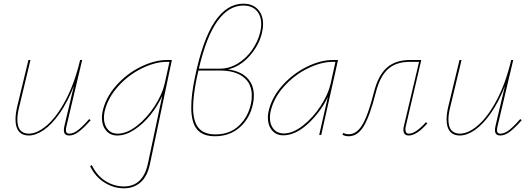

<svg xmlns="http://www.w3.org/2000/svg" viewBox="-20 -731 2875 1040"><path d="M471 -80Q435 -39 407.5 -18Q380 3 355 3Q326 3 326 -26Q326 -36 329 -49L380 -265Q346 -178 303.5 -117.5Q261 -57 217.5 -27Q174 3 135 3Q101 3 82.5 -19Q64 -41 64 -84Q64 -114 73 -153L134 -406H145L84 -152Q74 -113 74 -83Q74 -44 90 -25.5Q106 -7 136 -7Q182 -7 235 -53Q288 -99 336 -189.5Q384 -280 414 -406H425L340 -47Q337 -35 337 -26Q337 -7 355 -7Q378 -7 403 -26.5Q428 -46 463 -86Z M911 -406 792 158Q778 225 741 257Q704 289 651 289Q597 289 547 258.5Q497 228 468 169L477 163Q505 221 552 250Q599 279 651 279Q754 279 781 156L859 -212Q834 -157 794.5 -108Q755 -59 707.5 -28Q660 3 615 3Q577 3 554.5 -24Q532 -51 532 -93Q532 -108 535 -124Q551 -201 608 -266Q665 -331 741 -368.5Q817 -406 884 -406ZM872 -278 898 -396H883Q820 -396 747 -360Q674 -324 618 -261Q562 -198 546 -124Q543 -108 543 -93Q543 -55 563 -31Q583 -7 617 -7Q667 -7 721.5 -49.5Q776 -92 817.5 -156Q859 -220 872 -278Z M1215 -355Q1282 -346 1318.5 -309.5Q1355 -273 1355 -213Q1355 -187 1350 -167Q1333 -89 1278.5 -41Q1224 7 1144 7Q1078 7 1047 -30.5Q1016 -68 1016 -149Q1016 -219 1036 -313Q1078 -517 1143.5 -614Q1209 -711 1298 -711Q1348 -711 1376.5 -680.5Q1405 -650 1405 -600Q1405 -579 1399 -553Q1383 -486 1332.5 -428.5Q1282 -371 1215 -355ZM1389 -555Q1395 -579 1395 -600Q1395 -647 1369 -674Q1343 -701 1298 -701Q1219 -701 1158.5 -617.5Q1098 -534 1057 -359H1171Q1222 -359 1268 -387Q1314 -415 1345.5 -460.5Q1377 -506 1389 -555ZM1344 -213Q1344 -278 1298.5 -313.5Q1253 -349 1171 -349H1055L1046 -310Q1026 -212 1026 -149Q1026 -73 1055.5 -38Q1085 -3 1147 -3Q1225 -3 1274.5 -50.5Q1324 -98 1339 -168Q1344 -188 1344 -213Z M1811 -406 1720 0H1709L1756 -206Q1716 -123 1648 -60.5Q1580 2 1514 2Q1476 2 1453.5 -25Q1431 -52 1431 -93Q1431 -109 1434 -124Q1450 -201 1507.5 -266Q1565 -331 1640.5 -368.5Q1716 -406 1783 -406ZM1771 -278 1797 -396H1782Q1719 -396 1646 -360Q1573 -324 1517 -261Q1461 -198 1445 -124Q1442 -108 1442 -93Q1442 -55 1462.5 -31.5Q1483 -8 1516 -8Q1566 -8 1620.5 -50.5Q1675 -93 1716.5 -156.5Q1758 -220 1771 -278Z M2295 -63Q2237 3 2194 3Q2180 3 2172.5 -5Q2165 -13 2165 -29Q2165 -39 2168 -49L2250 -396H2199Q2125 -396 2081.5 -356.5Q2038 -317 2016 -231Q1983 -101 1950 -47Q1917 7 1869 7Q1850 7 1835 -1L1840 -11Q1852 -4 1870 -4Q1912 -4 1943 -55.5Q1974 -107 2005 -230Q2028 -322 2075 -364Q2122 -406 2201 -406H2262L2178 -47Q2176 -40 2176 -30Q2176 -7 2195 -7Q2231 -7 2287 -69Z M2806 -80Q2770 -39 2742.5 -18Q2715 3 2690 3Q2661 3 2661 -26Q2661 -36 2664 -49L2715 -265Q2681 -178 2638.5 -117.5Q2596 -57 2552.5 -27Q2509 3 2470 3Q2436 3 2417.5 -19Q2399 -41 2399 -84Q2399 -114 2408 -153L2469 -406H2480L2419 -152Q2409 -113 2409 -83Q2409 -44 2425 -25.5Q2441 -7 2471 -7Q2517 -7 2570 -53Q2623 -99 2671 -189.5Q2719 -280 2749 -406H2760L2675 -47Q2672 -35 2672 -26Q2672 -7 2690 -7Q2713 -7 2738 -26.5Q2763 -46 2798 -86Z"/></svg>

Font: Ysabeau Infant Hairline
Style: Italic
Weight: 100
Italic angle: -12°
Designer: Christian Thalmann (Catharsis Fonts)
Version: Version 0.003